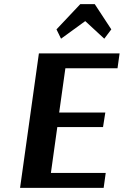

<svg xmlns="http://www.w3.org/2000/svg" viewBox="-20 -908 598 928"><path d="M491 -72 481 0H77L168 -650H558L548 -578H296L266 -364H489L478 -294H257L226 -72ZM438 -888 518 -766 484 -721 392 -806 275 -721 253 -766 368 -888Z"/></svg>

Font: Arsenal
Style: Bold Italic
Weight: 700
Italic angle: -9°
Designer: Andrij Shevchenko
Foundry: Stairsfor.com
Version: Version 1.000